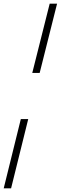

<svg xmlns="http://www.w3.org/2000/svg" viewBox="-85 -770 329 1040"><path d="M184.1 -750H224.1L129.9 -375H89.8ZM27.8 -125H67.9L-24.9 250H-64.9Z"/></svg>

Font: Happy Times at the IKOB New Game Plus Edition
Style: Italic
Weight: 400
Italic angle: -16°
Designer: Lucas Le Bihan
Foundry: Lucas Le Bihan
Version: Version 1.000;PS 1.0;hotconv 1.0.88;makeotf.lib2.5.647800